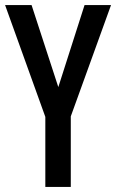

<svg xmlns="http://www.w3.org/2000/svg" viewBox="-20 -734 456 754"><path d="M209 -392 312 -714H416L258 -277V0H158V-275L0 -714H104Z"/></svg>

Font: Noto Sans Georgian ExtraCondensed Medium
Style: Regular
Weight: 500
Width: 2
Designer: Monotype Design Team, Akaki Razmadze
Foundry: Google LLC
Version: Version 2.005; ttfautohint (v1.8.4.7-5d5b)